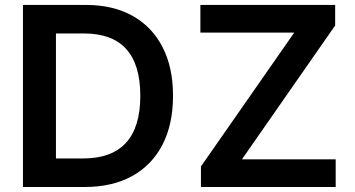

<svg xmlns="http://www.w3.org/2000/svg" viewBox="-20 -747 1417 767"><path d="M318.2 0H71.7V-727.3H323.2Q431.5 -727.3 509.4 -683.8Q587.4 -640.3 629.3 -558.9Q671.2 -477.6 671.2 -364.3Q671.2 -250.7 629.1 -169Q587 -87.4 508 -43.7Q429 0 318.2 0ZM311.8 -114Q540.5 -114 540.5 -364.3Q540.5 -613.3 315.7 -613.3H203.5V-114ZM1321 0H782.7V-82L1155.5 -616.8H780.5V-727.3H1318.9V-645.2L946.4 -110.4H1321Z"/></svg>

Font: Linik Sans SemiBold
Style: Regular
Weight: 600
Designer: Rasmus Andersson (font), Cristiano Sobral (main changes)
Foundry: rsms
Version: Version 3.018;June 1, 2022;FontCreator 14.0.0.2814 64-bit; t